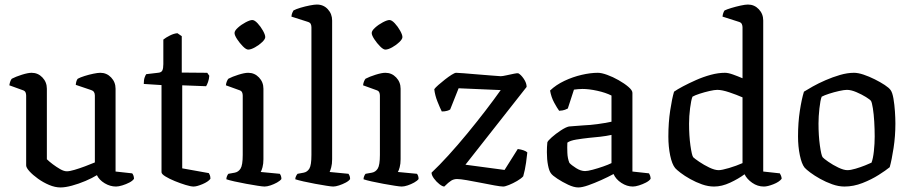

<svg xmlns="http://www.w3.org/2000/svg" viewBox="-20 -820 4010 844"><path d="M246 4Q222 4 196 -7Q170 -18 147 -34.5Q124 -51 109.5 -67Q95 -83 95 -93V-400Q95 -408 92 -414.5Q89 -421 79 -424L21 -445Q23 -457 26 -464Q29 -471 32 -474Q49 -483 76 -491.5Q103 -500 119 -500Q147 -500 166.5 -479.5Q186 -459 186 -430V-120Q196 -110 212 -98Q228 -86 244.5 -76.5Q261 -67 274 -67Q286 -67 308 -73.5Q330 -80 354 -89Q378 -98 397 -106V-400Q397 -419 381 -424L313 -447Q315 -467 322 -474Q333 -480 352 -486Q371 -492 390.5 -496Q410 -500 421 -500Q449 -500 468.5 -479.5Q488 -459 488 -430V-66L561 -58Q564 -55 566.5 -48.5Q569 -42 569 -34Q563 -25 548.5 -17.5Q534 -10 517.5 -5Q501 0 490 0Q464 0 440 -14.5Q416 -29 406 -50Q385 -37 355.5 -24.5Q326 -12 296.5 -4Q267 4 246 4Z M831 0Q819 0 796 -7Q773 -14 748.5 -24Q724 -34 707 -44.5Q690 -55 690 -63V-446L612 -451Q612 -469 616 -480Q620 -491 623 -494L674 -500Q689 -501 693.5 -510Q698 -519 698 -538V-646Q709 -655 727 -664Q745 -673 760 -674L779 -661V-501L891 -500L900 -487Q899 -472 894.5 -459.5Q890 -447 886 -441L781 -445V-80L898 -59Q900 -56 902.5 -50Q905 -44 905 -34Q895 -21 870 -10.5Q845 0 831 0Z M1143 0Q1135 0 1112.5 -3.5Q1090 -7 1062.5 -12Q1035 -17 1010.5 -22.5Q986 -28 975 -32Q975 -39 978 -46Q981 -53 984 -56L1012 -61Q1028 -64 1037.5 -79Q1047 -94 1047 -139V-400Q1047 -408 1044 -414.5Q1041 -421 1031 -424L973 -445Q974 -455 977.5 -463Q981 -471 984 -474Q1001 -483 1028 -491.5Q1055 -500 1071 -500Q1099 -500 1118.5 -479.5Q1138 -459 1138 -430V-120Q1138 -100 1134 -85Q1130 -70 1126 -64L1210 -56Q1213 -52 1215 -46.5Q1217 -41 1217 -33Q1211 -25 1197.5 -17.5Q1184 -10 1169 -5Q1154 0 1143 0ZM1071 -602Q1062 -602 1048 -616Q1034 -630 1022.5 -647.5Q1011 -665 1011 -675Q1011 -685 1026 -698.5Q1041 -712 1060 -722Q1079 -732 1089 -732Q1099 -732 1112.5 -717.5Q1126 -703 1136 -685Q1146 -667 1146 -657Q1146 -648 1132.5 -635Q1119 -622 1101 -612Q1083 -602 1071 -602Z M1445 0Q1437 0 1415 -3.5Q1393 -7 1365.5 -12Q1338 -17 1314 -22.5Q1290 -28 1278 -32Q1278 -39 1281.5 -46Q1285 -53 1288 -56L1315 -61Q1331 -64 1340 -79Q1349 -94 1349 -139V-700Q1349 -708 1346 -714.5Q1343 -721 1333 -724L1261 -747Q1262 -757 1265 -764Q1268 -771 1270 -774Q1281 -780 1301 -786Q1321 -792 1341.5 -796Q1362 -800 1373 -800Q1402 -800 1421 -779.5Q1440 -759 1440 -730V-120Q1440 -99 1436 -84.5Q1432 -70 1429 -64L1512 -56Q1514 -53 1516.5 -47.5Q1519 -42 1519 -33Q1514 -25 1500 -17.5Q1486 -10 1470.5 -5Q1455 0 1445 0Z M1746 0Q1738 0 1715.5 -3.5Q1693 -7 1665.5 -12Q1638 -17 1613.5 -22.5Q1589 -28 1578 -32Q1578 -39 1581 -46Q1584 -53 1587 -56L1615 -61Q1631 -64 1640.5 -79Q1650 -94 1650 -139V-400Q1650 -408 1647 -414.5Q1644 -421 1634 -424L1576 -445Q1577 -455 1580.5 -463Q1584 -471 1587 -474Q1604 -483 1631 -491.5Q1658 -500 1674 -500Q1702 -500 1721.5 -479.5Q1741 -459 1741 -430V-120Q1741 -100 1737 -85Q1733 -70 1729 -64L1813 -56Q1816 -52 1818 -46.5Q1820 -41 1820 -33Q1814 -25 1800.5 -17.5Q1787 -10 1772 -5Q1757 0 1746 0ZM1674 -602Q1665 -602 1651 -616Q1637 -630 1625.5 -647.5Q1614 -665 1614 -675Q1614 -685 1629 -698.5Q1644 -712 1663 -722Q1682 -732 1692 -732Q1702 -732 1715.5 -717.5Q1729 -703 1739 -685Q1749 -667 1749 -657Q1749 -648 1735.5 -635Q1722 -622 1704 -612Q1686 -602 1674 -602Z M1933 0Q1925 0 1911.5 -10.5Q1898 -21 1887.5 -35.5Q1877 -50 1877 -61Q1911 -93 1951.5 -137.5Q1992 -182 2034 -233Q2076 -284 2114 -333.5Q2152 -383 2181 -424L1996 -432L1959 -339Q1956 -336 1946 -333Q1936 -330 1922 -330Q1914 -346 1903 -373.5Q1892 -401 1889 -428Q1894 -435 1907 -446.5Q1920 -458 1936 -470.5Q1952 -483 1965.5 -491.5Q1979 -500 1985 -500Q1991 -500 2018 -498Q2045 -496 2078.5 -493Q2112 -490 2141 -488Q2170 -486 2181 -485Q2189 -485 2206.5 -489Q2224 -493 2239.5 -496Q2255 -499 2258 -498Q2270 -492 2282.5 -473.5Q2295 -455 2295 -438L2026 -96L2198 -73L2256 -165Q2271 -163 2282 -159Q2293 -155 2298 -150Q2297 -137 2292.5 -105Q2288 -73 2280 -45Q2271 -35 2253 -24.5Q2235 -14 2217.5 -7Q2200 0 2192 0Q2181 0 2153.5 -5Q2126 -10 2093.5 -16.5Q2061 -23 2032 -28Q2003 -33 1989 -33Q1975 -33 1963.5 -26Q1952 -19 1933 0Z M2522 4Q2503 4 2477.5 -8Q2452 -20 2430 -34.5Q2408 -49 2402 -58Q2394 -68 2389 -93.5Q2384 -119 2384 -151Q2384 -175 2386 -194Q2388 -201 2405.5 -216.5Q2423 -232 2445 -246.5Q2467 -261 2481 -264Q2489 -265 2506.5 -266Q2524 -267 2546 -269Q2574 -270 2607 -274.5Q2640 -279 2668 -285V-400Q2642 -413 2605.5 -421Q2569 -429 2540 -429Q2530 -429 2520.5 -428Q2511 -427 2503 -426L2476 -343Q2472 -341 2463.5 -337.5Q2455 -334 2438 -333Q2429 -345 2416 -369Q2403 -393 2398 -422Q2424 -447 2461 -464.5Q2498 -482 2537 -491Q2576 -500 2608 -500Q2624 -500 2649 -491Q2674 -482 2699.5 -467.5Q2725 -453 2742.5 -438Q2760 -423 2760 -412V-66L2833 -58Q2835 -55 2837.5 -48.5Q2840 -42 2840 -34Q2834 -25 2819.5 -17.5Q2805 -10 2789 -5Q2773 0 2762 0Q2736 0 2711.5 -16Q2687 -32 2677 -55Q2653 -42 2623 -28.5Q2593 -15 2566 -5.5Q2539 4 2522 4ZM2552 -68Q2563 -68 2585.5 -74Q2608 -80 2631 -88Q2654 -96 2668 -103V-227Q2645 -222 2619 -219Q2593 -216 2569 -214Q2541 -211 2513.5 -206.5Q2486 -202 2474 -193Q2473 -174 2474 -148.5Q2475 -123 2483 -104Q2492 -94 2512.5 -81Q2533 -68 2552 -68Z M3119 0Q3093 0 3066 -9.5Q3039 -19 3014 -33Q2989 -47 2971.5 -60.5Q2954 -74 2948 -81Q2934 -98 2926 -136.5Q2918 -175 2918 -220Q2918 -281 2926 -334Q2934 -387 2943 -417Q2957 -427 2982.5 -440.5Q3008 -454 3039.5 -468Q3071 -482 3104 -491Q3137 -500 3167 -500Q3181 -500 3202 -492.5Q3223 -485 3244 -476V-700Q3244 -707 3241 -714Q3238 -721 3228 -724L3156 -747Q3157 -756 3159.5 -763Q3162 -770 3165 -774Q3175 -779 3195 -785Q3215 -791 3235.5 -795.5Q3256 -800 3268 -800Q3296 -800 3315.5 -779.5Q3335 -759 3335 -730V-66L3408 -58Q3410 -55 3413 -48Q3416 -41 3416 -34Q3405 -20 3379.5 -10Q3354 0 3338 0Q3310 0 3286.5 -16.5Q3263 -33 3253 -54Q3226 -34 3189.5 -17Q3153 0 3119 0ZM3139 -72Q3153 -72 3185 -81.5Q3217 -91 3244 -103V-392Q3219 -403 3186.5 -414Q3154 -425 3133 -425Q3121 -425 3099 -420Q3077 -415 3055.5 -408Q3034 -401 3024 -395Q3018 -380 3013.5 -344.5Q3009 -309 3009 -276Q3009 -223 3015 -180.5Q3021 -138 3027 -129Q3033 -123 3053.5 -109Q3074 -95 3098 -83.5Q3122 -72 3139 -72Z M3692 0Q3666 0 3638 -10Q3610 -20 3585 -34Q3560 -48 3542 -61.5Q3524 -75 3517 -83Q3504 -99 3496 -137.5Q3488 -176 3488 -220Q3488 -281 3496 -333Q3504 -385 3514 -417Q3528 -426 3553 -440Q3578 -454 3609 -467.5Q3640 -481 3672.5 -490.5Q3705 -500 3734 -500Q3752 -500 3776 -492Q3800 -484 3825 -471.5Q3850 -459 3869 -446.5Q3888 -434 3895 -424Q3903 -413 3907.5 -386.5Q3912 -360 3914 -330Q3916 -300 3916 -277Q3916 -222 3908 -169.5Q3900 -117 3891 -85Q3874 -71 3842.5 -51Q3811 -31 3771.5 -15.5Q3732 0 3692 0ZM3705 -72Q3719 -72 3741 -78.5Q3763 -85 3783 -93Q3803 -101 3811 -105Q3818 -123 3821.5 -156Q3825 -189 3825 -220Q3825 -252 3823 -285.5Q3821 -319 3817 -344Q3813 -369 3809 -376Q3805 -382 3786.5 -393.5Q3768 -405 3744.5 -415Q3721 -425 3703 -425Q3691 -425 3668.5 -420Q3646 -415 3624.5 -408Q3603 -401 3592 -395Q3586 -380 3582 -343.5Q3578 -307 3578 -277Q3578 -224 3584 -181Q3590 -138 3596 -129Q3601 -123 3621 -109Q3641 -95 3665 -83.5Q3689 -72 3705 -72Z"/></svg>

Font: Texturina
Style: Regular
Weight: 400
Designer: Guillermo Torres Carreño
Foundry: Omnibus-Type
Version: Version 1.002; ttfautohint (v1.8.3)